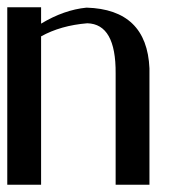

<svg xmlns="http://www.w3.org/2000/svg" viewBox="-20 -508 528 528"><path d="M93 -443C135 -468.3 176.7 -483 218 -487C328.7 -483.7 386.3 -428 391 -320V0H298V-306C298.7 -396.7 272.7 -442.7 220 -444C171.3 -440 129 -428 93 -408V0H0V-488H93Z"/></svg>

Font: Neocyr
Style: Regular
Weight: 400
Designer: Viktar Palstsiuk <vipals@gmail.com>
Version: 1.00